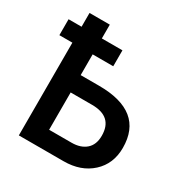

<svg xmlns="http://www.w3.org/2000/svg" viewBox="-177 -911 1005 1049"><g transform="rotate(30 326.0 -386.0)"><path d="M214.8 -109.4H356.4Q413.1 -109.4 446.8 -138.7Q480.5 -168 480.5 -224.6Q480.5 -344.7 349.6 -344.7H214.8ZM4.9 -585V-685.5H86.9V-772.5H214.8V-685.5H344.7V-585H214.8V-454.1H330.1Q613.3 -454.1 613.3 -224.6Q613.3 -124 545.4 -62Q477.5 0 369.1 0H86.9V-585Z"/></g></svg>

Font: Gothic A1
Style: Bold
Weight: 700
Version: Version 2.50